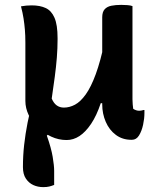

<svg xmlns="http://www.w3.org/2000/svg" viewBox="-20 -563 640 787"><path d="M116 -157H183L188 -23L172 -7Q190 44 196 80Q202 116 202 137Q202 159 202 169.5Q202 180 202 195Q192 199 182 201.5Q172 204 157 204Q135 204 116.5 195.5Q98 187 86 169Q74 151 74 122Q74 75 79 30.5Q84 -14 93 -60Q102 -106 116 -157ZM110 -541Q144 -541 167.5 -530Q191 -519 203.5 -490Q216 -461 216 -407V-402Q216 -365 213 -327Q210 -289 204.5 -248Q199 -207 192 -159Q200 -140 212.5 -131Q225 -122 242 -122Q265 -122 287.5 -134Q310 -146 331.5 -176Q353 -206 372.5 -259Q392 -312 409 -393V-140H393Q376 -89 353.5 -55.5Q331 -22 306 -5.5Q281 11 253 11Q220 11 190 -3Q160 -17 135.5 -40Q111 -63 97.5 -91.5Q84 -120 84 -149Q84 -208 84 -268Q84 -328 84 -388Q84 -418 82 -441.5Q80 -465 76.5 -487.5Q73 -510 66 -537Q77 -539 87.5 -540Q98 -541 110 -541ZM477 -543Q490 -543 502.5 -542Q515 -541 523 -538Q523 -443 523 -347.5Q523 -252 523 -156Q523 -145 524 -135Q525 -125 526 -117Q538 -109 551 -109Q556 -109 560 -110Q564 -111 568 -112H572Q572 -109 572 -105.5Q572 -102 572 -99Q572 -77 566.5 -51.5Q561 -26 550 -8Q539 10 521 10H518Q482 10 455 -10Q428 -30 413.5 -63.5Q399 -97 399 -135Q399 -224 399 -313.5Q399 -403 399 -492Q399 -514 409 -525Q419 -536 436.5 -539.5Q454 -543 477 -543Z"/></svg>

Font: Recursive Monospace Casual SemiBold
Style: Regular
Weight: 600
Version: Version 1.047